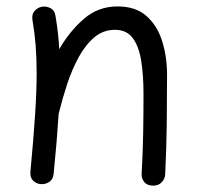

<svg xmlns="http://www.w3.org/2000/svg" viewBox="-20 -545 629 601"><path d="M75.2 -7.3Q85 -111.8 89.8 -185.5Q94.7 -259.3 94.7 -315.9Q94.7 -363.3 91.6 -403.1Q88.4 -442.9 81.5 -482.9Q79.1 -500 87.6 -510Q96.2 -520 108.4 -523.4Q122.6 -526.9 137 -520Q151.4 -513.2 153.8 -494.6Q158.2 -468.8 161.1 -443.1Q164.1 -417.5 165.5 -391.1Q197.8 -447.3 242.7 -486.1Q287.6 -524.9 347.7 -524.9Q404.3 -524.9 438.2 -495.1Q472.2 -465.3 487.5 -416.5Q502.9 -367.7 502.9 -310.5Q502.9 -234.4 502 -157.7Q501 -81.1 497.1 0.5Q496.6 14.2 486.6 25.1Q476.6 36.1 459.5 36.1Q441.4 36.1 432.1 25.4Q422.9 14.6 423.3 0Q427.2 -69.8 428.2 -130.4Q429.2 -190.9 429.2 -251.5Q429.2 -308.6 422.1 -354Q415 -399.4 395.8 -425.5Q376.5 -451.7 339.8 -451.7Q303.2 -451.7 275.4 -428.2Q247.6 -404.8 226.6 -366.5Q205.6 -328.1 190.4 -282.2Q175.3 -236.3 164.1 -190.9Q163.6 -189.5 163.6 -188.5Q161.1 -148.4 157.2 -101.8Q153.3 -55.2 147.9 -0.5Q146 17.1 133.5 24.9Q121.1 32.7 106.9 31.2Q93.8 30.3 83.7 20.5Q73.7 10.7 75.2 -7.3Z"/></svg>

Font: Mikhak Regular
Style: Regular
Weight: 400
Designer: Amin Abedi
Version: Version 3.3